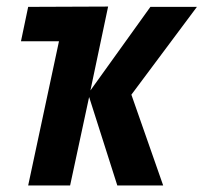

<svg xmlns="http://www.w3.org/2000/svg" viewBox="-20 -566 621 586"><path d="M66 0 160 -440H44L66 -545L310 -546L256 -290L439 -545H581L381 -277L478 0H338L252 -270L194 0Z"/></svg>

Font: Noto Sans Condensed
Style: Bold Italic
Weight: 700
Width: 3
Italic angle: -12°
Designer: Monotype Design Team
Foundry: Monotype Imaging Inc.
Version: Version 2.013; ttfautohint (v1.8.4.7-5d5b)